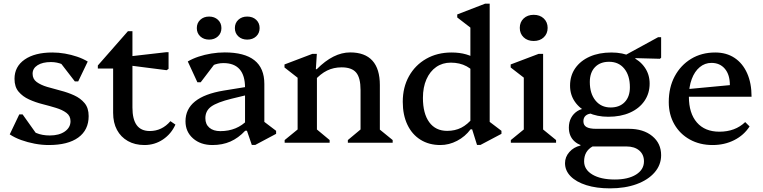

<svg xmlns="http://www.w3.org/2000/svg" viewBox="-20 -785 4196 1056"><path d="M247.9 12.7Q210.3 12.7 171 5.3Q131.7 -2.1 96.3 -14.9Q60.9 -27.7 33.6 -46L86 -155.8H104.3L201.8 -18.7H128.3L123.4 -96.5Q147.2 -67.4 179.3 -53.6Q211.3 -39.9 253.9 -39.9Q305 -39.9 336.4 -61.7Q367.8 -83.6 367.8 -118.4Q367.8 -147.5 345.4 -164.2Q322.9 -181 288 -191.6Q253.1 -202.3 213.8 -212.3Q174.5 -222.2 139.6 -238.2Q104.7 -254.1 82.3 -280.7Q59.8 -307.2 59.8 -351.4Q59.8 -418.8 115.7 -457.6Q171.6 -496.3 267.8 -496.3Q302.4 -496.3 337 -490.3Q371.5 -484.3 404 -473.3Q436.5 -462.3 462.5 -446.5L410.1 -337.2H391.7L286.9 -473.1H367.8L372.7 -395.3Q354.6 -418 323.9 -430.9Q293.3 -443.7 260.4 -443.7Q213.8 -443.7 186.6 -426.3Q159.3 -409 159.3 -379.5Q159.3 -350.4 181.7 -334Q204.2 -317.6 239.2 -307.1Q274.2 -296.7 313.5 -286.6Q352.8 -276.6 387.8 -260.6Q422.8 -244.7 445.2 -217.9Q467.6 -191.1 467.6 -146.5Q467.6 -70 410.6 -28.6Q353.7 12.7 247.9 12.7Z M774.5 12.7Q722.2 12.7 683.3 -9.3Q644.4 -31.3 623.3 -70.7Q602.2 -110.1 602.2 -164.4V-467.4L645.2 -408.2H518.1V-424.9L683.6 -613.4H708.4V-193.3Q708.4 -129 731.9 -96.7Q755.5 -64.4 804 -64.4Q870.9 -64.4 917.3 -118.6L944.8 -99.8Q921.9 -48.6 876.3 -17.9Q830.6 12.7 774.5 12.7ZM896.5 -398.9 686.4 -425.8V-474.1L893.3 -497.8H907.1V-406.3Z M1365 12.2 1338.2 -65.9H1327.7V-302.9Q1327.7 -370.1 1297.9 -404Q1268.1 -438 1209 -438Q1177.9 -438 1149.5 -425.2Q1121.1 -412.4 1103 -389.9L1107.9 -473.5H1191.2L1083.9 -332.6H1065.6L1012.8 -446.9Q1039.2 -462.5 1072.3 -473.5Q1105.5 -484.5 1142.3 -490.6Q1179.1 -496.7 1215.9 -496.7Q1324.9 -496.7 1379.4 -453.5Q1433.9 -410.3 1433.9 -323.4V-85.3L1392.5 -146.1L1498.6 -65.5V-48.9L1383.8 12.2ZM1148.6 12.7Q1083.4 12.7 1041.8 -23.7Q1000.2 -60.2 1000.2 -117.9Q1000.2 -252 1210.1 -286.8L1361.6 -311.3V-268.2L1255 -242.4Q1174.3 -222.5 1141.9 -199.1Q1109.5 -175.8 1109.5 -134.8Q1109.5 -101.6 1131.5 -82.7Q1153.5 -63.8 1191.9 -63.8Q1283.6 -63.8 1342.7 -126.1V-65.9H1328.6Q1290.7 -25.6 1247.1 -6.5Q1203.4 12.7 1148.6 12.7ZM1130.1 -567.2Q1100.6 -567.2 1081.5 -584.9Q1062.5 -602.7 1062.5 -630.6Q1062.5 -658.5 1081.6 -676.2Q1100.7 -693.9 1130.1 -693.9Q1159.6 -693.9 1178.7 -676.2Q1197.8 -658.5 1197.8 -630.6Q1197.8 -602.7 1178.7 -584.9Q1159.6 -567.2 1130.1 -567.2ZM1339.5 -567.2Q1310 -567.2 1290.9 -584.9Q1271.8 -602.7 1271.8 -630.6Q1271.8 -658.5 1290.9 -676.2Q1310 -693.9 1339.5 -693.9Q1369.9 -693.9 1388.9 -676.2Q1407.9 -658.5 1407.9 -630.6Q1407.9 -602.7 1388.9 -584.9Q1369.9 -567.2 1339.5 -567.2Z M1893.2 0V-14.7L1978.8 -86.1L1963 -58V-289.9Q1963 -357.1 1938.9 -385.8Q1914.8 -414.6 1858.5 -414.6Q1815.2 -414.6 1779.1 -397Q1742.9 -379.4 1708.1 -340.2V-404.4H1722.2Q1813.7 -496.7 1905.9 -496.7Q1987.3 -496.7 2028.3 -451.4Q2069.2 -406.1 2069.2 -317.1V-56.3L2053.2 -85.1L2139.7 -14.7V0ZM1545.6 0V-14.7L1632.9 -86L1616.9 -56.3V-395.6L1659.9 -323.8L1544.7 -413.9V-430.5L1697.8 -488.7H1722.6L1717.2 -404.4H1723.1V-56.3L1708.1 -85.3L1793 -14.7V0Z M2603.6 12.2 2576.8 -73.5H2567.1V-666.7L2610.1 -600.1L2494.8 -689V-705.6L2648.5 -765H2673.3V-85.3L2631.9 -146.1L2738 -65.5V-48.9L2622.4 12.2ZM2402.1 12.7Q2339.3 12.7 2292.6 -16.6Q2245.9 -45.8 2220.6 -99.3Q2195.2 -152.8 2195.2 -225.1Q2195.2 -304.7 2229.4 -365.9Q2263.6 -427.1 2324.3 -461.7Q2385 -496.3 2463.6 -496.3Q2552 -496.3 2607.9 -454.8V-361.1Q2584.1 -400.1 2546.4 -420.3Q2508.7 -440.5 2459.2 -440.5Q2413.9 -440.5 2379.3 -416.6Q2344.8 -392.6 2325.4 -348.8Q2306.1 -305 2306.1 -246.5Q2306.1 -160.4 2340.9 -112.8Q2375.7 -65.2 2439.3 -65.2Q2482.6 -65.2 2516.9 -82.5Q2551.2 -99.9 2582.1 -137.8V-73.5H2568Q2538.2 -33.5 2493.8 -10.4Q2449.5 12.7 2402.1 12.7Z M2789.6 0V-14.7L2876.9 -86L2860.9 -58V-390.4L2903.9 -324.7L2788.7 -413.9V-430.5L2942.3 -488.7H2967.1V-56.3L2952 -85.1L3038.4 -14.7V0ZM2915.4 -559.6Q2881.2 -559.6 2860 -579.8Q2838.8 -600 2838.8 -631.6Q2838.8 -663.3 2860 -683.4Q2881.2 -703.5 2915.4 -703.5Q2949.6 -703.5 2970.8 -683.4Q2992 -663.2 2992 -631.6Q2992 -600 2970.8 -579.8Q2949.6 -559.6 2915.4 -559.6Z M3334.5 251Q3260.7 251 3204.9 233.4Q3149.2 215.8 3118.4 184.6Q3087.6 153.3 3087.6 112.2Q3087.6 78.2 3111.5 51.1Q3135.4 24 3172.6 15.5V-14.5H3239V20.5Q3192.6 46.6 3192.6 102.3Q3192.6 148.1 3238.4 175.2Q3284.2 202.3 3361.3 202.3Q3434.6 202.3 3478.2 175.2Q3521.8 148 3521.8 102.4Q3521.8 64.8 3495.7 42.6Q3469.6 20.5 3424.9 20.5H3222.2Q3170.6 20.5 3139.7 -7.6Q3108.7 -35.7 3108.7 -83.2Q3108.7 -113.4 3121.1 -136.7Q3133.6 -160 3155.7 -174.1Q3177.8 -188.2 3206.4 -189.1L3239.2 -160.8Q3215.4 -160.8 3202 -149.6Q3188.7 -138.5 3188.7 -118.2Q3188.7 -96.2 3205.6 -86.4Q3222.5 -76.5 3258.4 -76.5H3439Q3518.7 -76.5 3567.4 -36.5Q3616.2 3.4 3616.2 68.5Q3616.2 121.8 3580.3 163.3Q3544.4 204.7 3481 227.9Q3417.5 251 3334.5 251ZM3325.5 -142.8Q3263.8 -142.8 3216.2 -164.8Q3168.6 -186.8 3142 -225.3Q3115.3 -263.8 3115.3 -313.8Q3115.3 -368.9 3143.9 -409.9Q3172.6 -450.9 3223.6 -473.6Q3274.7 -496.3 3342.8 -496.3Q3404.5 -496.3 3452.1 -474.3Q3499.7 -452.3 3526.3 -413.8Q3553 -375.3 3553 -325.3Q3553 -271.2 3524.4 -229.7Q3495.8 -188.2 3444.7 -165.5Q3393.6 -142.8 3325.5 -142.8ZM3338.4 -193.9Q3387.7 -193.9 3416 -223.6Q3444.4 -253.2 3444.4 -305.2Q3444.4 -369.6 3413.6 -407.4Q3382.9 -445.2 3329.9 -445.2Q3280.6 -445.2 3252.3 -415.5Q3224 -385.9 3224 -333.9Q3224 -270.5 3255.1 -232.2Q3286.3 -193.9 3338.4 -193.9ZM3373.5 -456.9 3599.6 -580.4H3616.2V-467.6L3609.5 -461.7L3474.1 -465.3V-456.9Z M3899.4 12.7Q3828.8 12.7 3774.2 -17.6Q3719.6 -47.8 3688.9 -101.4Q3658.2 -154.9 3658.2 -223.6Q3658.2 -304.3 3691 -365.5Q3723.8 -426.6 3781.3 -461.5Q3838.9 -496.3 3913.9 -496.3Q3975.1 -496.3 4019.9 -466.7Q4064.6 -437.1 4089.1 -382.4Q4113.6 -327.7 4113.6 -252.9H3730.8V-292L3994.3 -316.8Q3994.3 -374.3 3966.8 -406.7Q3939.3 -439.1 3893 -439.1Q3856.7 -439.1 3828.5 -415.6Q3800.2 -392.2 3784.6 -350.2Q3768.9 -308.2 3768.9 -253.4Q3768.9 -162.1 3812.9 -111.4Q3856.8 -60.7 3936.7 -60.7Q4023.5 -60.7 4078.6 -113.6L4102.7 -89.6Q4071.4 -41.1 4018 -14.2Q3964.7 12.7 3899.4 12.7Z"/></svg>

Font: Platypi Light
Style: Regular
Weight: 300
Designer: David Sargent
Foundry: Bolt Cutter Type
Version: Version 1.200